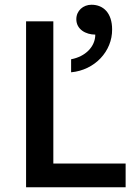

<svg xmlns="http://www.w3.org/2000/svg" viewBox="-20 -790 565 810"><path d="M90 -700V0H510V-100H205V-700ZM366 -770C331 -770 302 -745 302 -709C302 -666 342 -644 382 -644C382 -593 340 -551 280 -540V-485C380 -494 454 -574 453 -666C453 -734 417 -770 366 -770Z"/></svg>

Font: Goli Medium
Style: Regular
Weight: 500
Designer: jaikishan Patel
Foundry: MagicType
Version: Version 1.000;Glyphs 3.2 (3242)